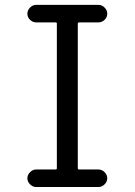

<svg xmlns="http://www.w3.org/2000/svg" viewBox="-20 -750 540 770"><path d="M203.1 -70.3Q208 -70.3 208 -75.2V-655.3Q208 -660.2 203.1 -660.2H125Q111.3 -660.2 100.6 -670.4Q89.8 -680.7 89.8 -694.8Q89.8 -709 100.6 -719.7Q111.3 -730.5 125 -730.5H375Q388.7 -730.5 399.4 -719.7Q410.2 -709 410.2 -694.8Q410.2 -680.7 399.4 -670.4Q388.7 -660.2 375 -660.2H296.9Q292 -660.2 292 -655.3V-75.2Q292 -70.3 296.9 -70.3H375Q388.7 -70.3 399.4 -59.6Q410.2 -48.8 410.2 -35.2Q410.2 -21.5 399.4 -10.7Q388.7 0 375 0H125Q111.3 0 100.6 -10.7Q89.8 -21.5 89.8 -35.2Q89.8 -48.8 100.6 -59.6Q111.3 -70.3 125 -70.3Z"/></svg>

Font: Rounded-L Mgen+ 2m regular
Style: Regular
Weight: 400
Designer: [Source Han Sans]
Ryoko NISHIZUKA  (kana & ideographs); Paul D. Hunt (Latin, Greek & Cyrillic); Wenlong ZHANG  (bopomofo
Version: Version 1.059.20150602